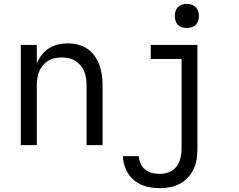

<svg xmlns="http://www.w3.org/2000/svg" viewBox="-20 -753 1240 996"><path d="M88 0V-520H171V-424Q181 -448 197 -468.5Q213 -489 234 -502.5Q255 -516 280.5 -522Q306 -528 332 -528Q358 -528 384.5 -521.5Q411 -515 433 -500Q455 -485 471 -462.5Q487 -440 496 -415Q505 -390 508.5 -363.5Q512 -337 512 -310V0H429V-310Q429 -328 426.5 -346.5Q424 -365 417 -382Q410 -399 398 -413.5Q386 -428 370.5 -437.5Q355 -447 336.5 -451Q318 -455 300 -455Q282 -455 263.5 -451Q245 -447 229.5 -437.5Q214 -428 202 -413.5Q190 -399 183 -382Q176 -365 173.5 -346.5Q171 -328 171 -310V0ZM810 223Q786 223 762.5 219.5Q739 216 717 207Q695 198 676 182.5Q657 167 644.5 147Q632 127 625 104Q618 81 618 57H700Q701 77 709.5 96Q718 115 734 127.5Q750 140 770 144.5Q790 149 810 149Q834 149 857 140Q880 131 895 112Q910 93 916 68.5Q922 44 922 20V-447H762V-520H1004V20Q1004 47 1000 73.5Q996 100 984.5 124Q973 148 954.5 168Q936 188 912.5 200.5Q889 213 862.5 218Q836 223 810 223ZM949 -608Q936 -608 924 -611.5Q912 -615 903 -624Q894 -633 890.5 -645Q887 -657 887 -670Q887 -683 890.5 -695Q894 -707 903 -716Q912 -725 924 -729Q936 -733 949 -733Q962 -733 974 -729Q986 -725 995 -716Q1004 -707 1008 -695Q1012 -683 1012 -670Q1012 -657 1008 -645Q1004 -633 995 -624Q986 -615 974 -611.5Q962 -608 949 -608Z"/></svg>

Font: Zed Sans Extended
Style: Regular
Weight: 400
Width: 7
Designer: Belleve Invis
Foundry: Belleve Invis
Version: Version 1.0.0; ttfautohint (v1.8.4)